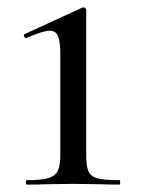

<svg xmlns="http://www.w3.org/2000/svg" viewBox="-20 -499 384 519"><path d="M53 -12Q92 -12 110.5 -17.5Q129 -23 136 -37Q143 -51 143 -81V-352Q143 -386 137 -401Q131 -416 114 -416Q97 -416 53 -397L51 -396Q47 -396 45 -401Q43 -406 47 -407L204 -479H206Q209 -479 211 -476.5Q213 -474 213 -472V-81Q213 -50 219 -36Q225 -22 243.5 -17Q262 -12 303 -12Q305 -12 305 -6Q305 0 303 0Q270 0 252 -1L178 -2L105 -1Q86 0 53 0Q50 0 50 -6Q50 -12 53 -12Z"/></svg>

Font: Cormorant Unicase Medium
Style: Regular
Weight: 500
Designer: Christian Thalmann (Catharsis Fonts)
Foundry: Catharsis Fonts
Version: Version 4.000